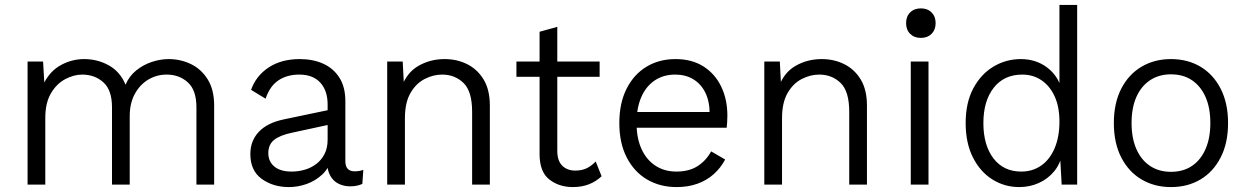

<svg xmlns="http://www.w3.org/2000/svg" viewBox="-20 -750 5066 780"><path d="M92 0V-500H155L160 -415Q185 -463 229 -486.5Q273 -510 322 -510Q376 -510 422 -484.5Q468 -459 490 -406Q505 -441 533.5 -464Q562 -487 597 -498.5Q632 -510 665 -510Q713 -510 755 -490Q797 -470 823.5 -428Q850 -386 850 -321V0H778V-314Q778 -384 743 -415.5Q708 -447 657 -447Q617 -447 583 -427Q549 -407 528 -369Q507 -331 507 -278V0H435V-314Q435 -384 400 -415.5Q365 -447 314 -447Q280 -447 245 -428.5Q210 -410 187 -371Q164 -332 164 -271V0Z M1311 -325Q1311 -382 1281 -414.5Q1251 -447 1196 -447Q1146 -447 1111 -423.5Q1076 -400 1059 -349L1000 -385Q1020 -442 1071.5 -476Q1123 -510 1198 -510Q1251 -510 1292.5 -491.5Q1334 -473 1358.5 -435Q1383 -397 1383 -339V-95Q1383 -54 1421 -54Q1429 -54 1439 -55.5Q1449 -57 1456 -60L1452 -3Q1444 1 1431.5 4Q1419 7 1403 7Q1377 7 1355.5 -3.5Q1334 -14 1321.5 -36.5Q1309 -59 1309 -93V-107L1327 -105Q1316 -66 1288.5 -40.5Q1261 -15 1225.5 -2.5Q1190 10 1154 10Q1089 10 1043 -23.5Q997 -57 997 -124Q997 -178 1031.5 -214.5Q1066 -251 1133 -265L1324 -305V-245L1167 -211Q1118 -201 1094 -182Q1070 -163 1070 -128Q1070 -94 1094.5 -73.5Q1119 -53 1165 -53Q1192 -53 1218 -60.5Q1244 -68 1265 -84Q1286 -100 1298.5 -124.5Q1311 -149 1311 -183Z M1553 0V-500H1616L1622 -385L1611 -395Q1632 -455 1680 -482.5Q1728 -510 1786 -510Q1837 -510 1878.5 -489Q1920 -468 1945 -426.5Q1970 -385 1970 -321V0H1898V-296Q1898 -379 1863 -413Q1828 -447 1776 -447Q1740 -447 1705 -429Q1670 -411 1647.5 -372Q1625 -333 1625 -270V0Z M2244 -641V-137Q2244 -97 2264 -77Q2284 -57 2317 -57Q2345 -57 2364.5 -67Q2384 -77 2400 -94L2424 -34Q2402 -13 2373 -1.5Q2344 10 2307 10Q2251 10 2211.5 -21Q2172 -52 2172 -124V-621ZM2416 -500V-438H2078V-500Z M2729 10Q2661 10 2608.5 -21Q2556 -52 2526 -110.5Q2496 -169 2496 -250Q2496 -331 2525.5 -389.5Q2555 -448 2606.5 -479Q2658 -510 2724 -510Q2791 -510 2838 -480Q2885 -450 2910 -398Q2935 -346 2935 -280Q2935 -264 2934 -252Q2933 -240 2932 -231H2543V-295H2900L2863 -287Q2863 -338 2845.5 -373.5Q2828 -409 2796.5 -428Q2765 -447 2723 -447Q2675 -447 2639.5 -423Q2604 -399 2585 -355Q2566 -311 2566 -250Q2566 -189 2586 -145Q2606 -101 2642.5 -77Q2679 -53 2728 -53Q2780 -53 2814.5 -75.5Q2849 -98 2869 -135L2926 -102Q2908 -68 2879.5 -42.5Q2851 -17 2813 -3.5Q2775 10 2729 10Z M3085 0V-500H3148L3154 -385L3143 -395Q3164 -455 3212 -482.5Q3260 -510 3318 -510Q3369 -510 3410.5 -489Q3452 -468 3477 -426.5Q3502 -385 3502 -321V0H3430V-296Q3430 -379 3395 -413Q3360 -447 3308 -447Q3272 -447 3237 -429Q3202 -411 3179.5 -372Q3157 -333 3157 -270V0Z M3752 -500V0H3680V-500ZM3721 -596Q3694 -596 3677.5 -612.5Q3661 -629 3661 -656Q3661 -683 3677.5 -699.5Q3694 -716 3721 -716Q3748 -716 3764.5 -699.5Q3781 -683 3781 -656Q3781 -629 3764.5 -612.5Q3748 -596 3721 -596Z M4121 10Q4061 10 4011.5 -21Q3962 -52 3932.5 -110.5Q3903 -169 3903 -250Q3903 -333 3934 -391Q3965 -449 4016 -479.5Q4067 -510 4127 -510Q4188 -510 4233 -476.5Q4278 -443 4293 -387L4284 -381V-730H4356V0H4293L4286 -126L4296 -131Q4289 -86 4263 -54.5Q4237 -23 4200 -6.5Q4163 10 4121 10ZM4129 -53Q4175 -53 4210 -77.5Q4245 -102 4264.5 -148Q4284 -194 4284 -256Q4284 -316 4264.5 -358.5Q4245 -401 4211 -424Q4177 -447 4133 -447Q4059 -447 4017 -393.5Q3975 -340 3975 -250Q3975 -160 4016 -106.5Q4057 -53 4129 -53Z M4737 -510Q4805 -510 4857 -479Q4909 -448 4939 -389.5Q4969 -331 4969 -250Q4969 -169 4939 -110.5Q4909 -52 4857 -21Q4805 10 4737 10Q4670 10 4617.5 -21Q4565 -52 4535 -110.5Q4505 -169 4505 -250Q4505 -331 4535 -389.5Q4565 -448 4617.5 -479Q4670 -510 4737 -510ZM4737 -448Q4688 -448 4652 -424Q4616 -400 4596.5 -356Q4577 -312 4577 -250Q4577 -189 4596.5 -144.5Q4616 -100 4652 -76Q4688 -52 4737 -52Q4787 -52 4822.5 -76Q4858 -100 4877.5 -144.5Q4897 -189 4897 -250Q4897 -312 4877.5 -356Q4858 -400 4822.5 -424Q4787 -448 4737 -448Z"/></svg>

Font: Kantumruy Pro
Style: Regular
Weight: 400
Designer: Sovichet Tep
Foundry: Sovichet Tep
Version: Version 1.002